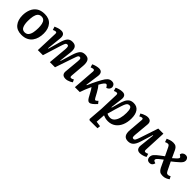

<svg xmlns="http://www.w3.org/2000/svg" viewBox="269 -1801 3304 3304"><g transform="rotate(45 1920.5 -149.5)"><path d="M268 15Q157 15 100.5 -54Q44 -123 44 -236Q44 -312 69.5 -378Q95 -444 151.5 -484.5Q208 -525 302 -525Q411 -525 468.5 -457.5Q526 -390 526 -276Q526 -219 512 -167Q498 -115 467.5 -74Q437 -33 387.5 -9Q338 15 268 15ZM276 -55Q324 -55 349.5 -86.5Q375 -118 384.5 -168.5Q394 -219 394 -277Q394 -328 385 -368.5Q376 -409 353.5 -432Q331 -455 292 -455Q248 -455 223 -427Q198 -399 188 -349Q178 -299 178 -232Q178 -152 200 -103.5Q222 -55 276 -55Z M979 -348Q982 -392 974.5 -410Q967 -428 946 -428Q922 -428 910 -404.5Q898 -381 878 -318L779 0H655L670 -407Q671 -428 665.5 -436.5Q660 -445 645 -445Q636 -445 623 -440.5Q610 -436 592 -428L572 -489Q596 -501 633 -512.5Q670 -524 705 -524Q795 -524 785 -417L757 -148L766 -146L828 -365Q851 -446 883 -485Q915 -524 978 -524Q1042 -524 1066 -485Q1090 -446 1081 -368L1055 -146L1063 -144L1130 -362Q1156 -445 1189 -484.5Q1222 -524 1287 -524Q1356 -524 1380 -482Q1404 -440 1398 -363L1377 -108Q1375 -84 1379.5 -73.5Q1384 -63 1400 -63Q1423 -63 1451 -82L1473 -34Q1458 -22 1435 -11Q1412 0 1387.5 7Q1363 14 1342 14Q1291 14 1269.5 -11Q1248 -36 1252 -80L1277 -352Q1281 -396 1274.5 -412Q1268 -428 1248 -428Q1234 -428 1225 -420Q1216 -412 1206 -387Q1196 -362 1179 -311L1073 0H948Z M1668 -169 1678 -168Q1695 -210 1716.5 -255.5Q1738 -301 1759 -341.5Q1780 -382 1795 -408Q1826 -466 1858 -495Q1890 -524 1934 -524Q1975 -524 1994 -501Q2013 -478 2013 -454Q2013 -427 1997 -406Q1981 -385 1948 -373L1930 -400Q1916 -421 1902 -421Q1884 -421 1863 -395Q1854 -384 1841 -364.5Q1828 -345 1813 -316Q1831 -295 1848 -271.5Q1865 -248 1890 -202Q1921 -146 1936 -117.5Q1951 -89 1966 -89Q1974 -89 1986 -98.5Q1998 -108 2010 -121L2045 -77Q2004 -32 1973.5 -9Q1943 14 1920 14Q1903 14 1888.5 3Q1874 -8 1855.5 -37.5Q1837 -67 1808 -124Q1796 -148 1783.5 -167Q1771 -186 1758 -204Q1733 -151 1710.5 -95Q1688 -39 1676 0H1557L1587 -410Q1590 -447 1561 -447Q1550 -447 1535.5 -442.5Q1521 -438 1507 -432L1489 -489Q1518 -504 1557 -514Q1596 -524 1624 -524Q1669 -524 1689 -496.5Q1709 -469 1702 -418Z M2156 -404Q2158 -444 2133 -444Q2122 -444 2104.5 -439Q2087 -434 2077 -428L2059 -489Q2084 -502 2120.5 -513Q2157 -524 2195 -524Q2241 -524 2259.5 -496Q2278 -468 2272 -421L2245 -203L2254 -200L2290 -330Q2307 -392 2328 -435Q2349 -478 2382 -501Q2415 -524 2468 -524Q2546 -524 2587 -467.5Q2628 -411 2628 -310Q2628 -214 2596.5 -141Q2565 -68 2507 -27Q2449 14 2370 14Q2334 14 2303 5.5Q2272 -3 2254 -12L2242 155L2338 169L2331 225L2142 226L2123 210L2144 -62ZM2441 -444Q2421 -444 2406.5 -434.5Q2392 -425 2379.5 -401Q2367 -377 2352.5 -332.5Q2338 -288 2317 -219L2276 -74Q2291 -66 2311.5 -60.5Q2332 -55 2357 -55Q2402 -55 2434 -89.5Q2466 -124 2482.5 -183.5Q2499 -243 2499 -315Q2499 -345 2495.5 -375Q2492 -405 2479.5 -424.5Q2467 -444 2441 -444Z M2674 -476Q2690 -488 2714.5 -499Q2739 -510 2764.5 -517Q2790 -524 2811 -524Q2855 -524 2877 -500.5Q2899 -477 2895 -431L2870 -158Q2866 -115 2872 -98.5Q2878 -82 2898 -82Q2920 -82 2933 -103Q2946 -124 2967 -186L3075 -511H3200L3181 -102Q3180 -65 3206 -65Q3218 -65 3232 -70Q3246 -75 3260 -81L3278 -23Q3254 -8 3216.5 3Q3179 14 3151 14Q3102 14 3082 -15.5Q3062 -45 3068 -96L3097 -364L3089 -366L3018 -137Q2994 -60 2957.5 -23Q2921 14 2860 14Q2797 14 2769.5 -26Q2742 -66 2749 -151L2770 -407Q2772 -431 2766.5 -439Q2761 -447 2747 -447Q2723 -447 2697 -428Z M3602 -318 3653 -363Q3684 -389 3691.5 -407.5Q3699 -426 3678 -440L3651 -460Q3657 -490 3679 -507Q3701 -524 3730 -524Q3766 -524 3783.5 -503Q3801 -482 3801 -456Q3801 -432 3789.5 -412Q3778 -392 3752.5 -368Q3727 -344 3686 -310L3627 -263L3700 -113Q3714 -85 3725 -75Q3736 -65 3754 -65Q3769 -65 3781 -70Q3793 -75 3805 -82L3831 -32Q3810 -16 3777 -1.5Q3744 13 3704 13Q3656 13 3630 -5.5Q3604 -24 3584 -64L3520 -200L3448 -143Q3414 -115 3411.5 -93.5Q3409 -72 3437 -62L3462 -53Q3458 -25 3438.5 -5Q3419 15 3386 15Q3349 15 3331 -6.5Q3313 -28 3313 -56Q3313 -99 3340 -130Q3367 -161 3422 -202L3494 -256L3422 -406Q3410 -430 3399.5 -437.5Q3389 -445 3377 -445Q3365 -445 3349.5 -439.5Q3334 -434 3322 -429L3301 -490Q3318 -499 3355 -511.5Q3392 -524 3431 -524Q3472 -524 3496.5 -507.5Q3521 -491 3538 -456Z"/></g></svg>

Font: Literata 12pt SemiBold
Style: Italic
Weight: 600
Italic angle: -2°
Designer: Latin by Veronika Burian and Jose Scaglione. Greek by Irene Vlachou. Cyrillic by Vera Evstafieva
Foundry: TypeTogether
Version: Version 3.002